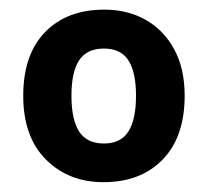

<svg xmlns="http://www.w3.org/2000/svg" viewBox="-20 -742 428 395"><path d="M359.9 -544.9Q359.9 -460.4 314.7 -413.8Q269.5 -367.2 192.9 -367.2Q121.1 -367.2 74.5 -413.8Q27.8 -460.4 27.8 -544.9Q27.8 -629.9 72.8 -676Q117.7 -722.2 194.8 -722.2Q242.2 -722.2 279.3 -701.4Q316.4 -680.7 338.1 -641.1Q359.9 -601.6 359.9 -544.9ZM127 -544.9Q127 -496.1 142.8 -471.4Q158.7 -446.8 193.8 -446.8Q228.5 -446.8 244.1 -471.4Q259.8 -496.1 259.8 -544.9Q259.8 -593.8 244.1 -617.9Q228.5 -642.1 193.8 -642.1Q158.7 -642.1 142.8 -617.9Q127 -593.8 127 -544.9Z"/></svg>

Font: Wonky
Style: Regular
Weight: 400
Designer: Monotype Design Team
Foundry: Monotype Imaging Inc.
Version: Version 3.000